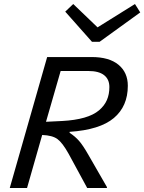

<svg xmlns="http://www.w3.org/2000/svg" viewBox="-20 -940 721 960"><path d="M306.2 -881.8 346.2 -919.9 467.8 -803.2 654.8 -919.9 681.2 -877.9 478 -731H439.9ZM515.1 -3.9 514.2 0H416L323.2 -170.9Q292.5 -226.1 267.3 -244.6Q242.2 -263.2 190.9 -265.1L115.2 0H28.8L215.8 -654.8H438Q525.9 -654.8 572.5 -616.2Q619.1 -577.6 619.1 -511.2Q619.1 -408.7 549.3 -349.9Q479.5 -291 328.1 -280.8V-275.9Q356 -257.8 375.7 -235.1Q395.5 -212.4 422.9 -164.1ZM421.9 -585H283.2L210 -331.1L290 -335Q355 -338.4 401.4 -351.8Q447.8 -365.2 474.9 -388.2Q502 -411.1 514.4 -439.7Q526.9 -468.3 526.9 -504.9Q526.9 -543.5 500.5 -564.2Q474.1 -585 421.9 -585Z"/></svg>

Font: IntelOne Mono
Style: Italic
Weight: 400
Italic angle: -16°
Designer: Fred Shallcrass
Foundry: Frere-Jones Type LLC
Version: Version 1.200;hotconv 1.1.0;makeotfexe 2.6.0;FJTRelease1.2